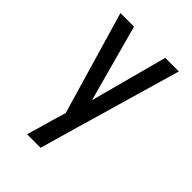

<svg xmlns="http://www.w3.org/2000/svg" viewBox="-215 -617 930 930"><g transform="rotate(45 250.0 -152.5)"><path d="M145 215Q155 182 164.5 149.5Q174 117 183 84L205 10L50 -520H143L251 -124L357 -520H450L269 106L238 215Z"/></g></svg>

Font: Iosevka Term Medium
Style: Regular
Weight: 500
Monospace: yes
Designer: Belleve Invis
Foundry: Belleve Invis
Version: Version 26.3.1